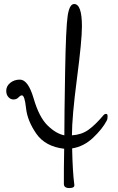

<svg xmlns="http://www.w3.org/2000/svg" viewBox="-20 -745 599 976"><path d="M304.7 189.9Q304.2 118.7 306.2 11.2Q210 0 164.6 -65.4Q119.1 -130.9 112.3 -195.6Q105.5 -260.3 91.3 -260.3Q84 -260.3 74 -249.8Q64 -239.3 48.3 -239.3Q33.7 -239.3 22.7 -251.5Q11.7 -263.7 11.7 -283.2Q11.7 -307.6 32.2 -324Q52.7 -340.3 81.1 -340.3Q123 -340.3 150.9 -244.9Q178.7 -149.4 221.7 -107.4Q264.6 -65.4 307.1 -57.1Q307.1 -152.3 311 -378.4Q314.9 -604.5 324 -664.6Q333 -724.6 356.9 -724.6Q396.5 -724.6 396.5 -610.8Q396.5 -539.1 371.1 -345Q345.7 -150.9 345.7 -57.1Q394 -60.1 428.7 -84.5Q463.9 -109.4 506.8 -160.2Q511.7 -166 520 -166Q526.9 -166 526.9 -153.8Q527.3 -140.6 522.5 -131.8Q500.5 -89.4 453.1 -44.7Q405.8 0 346.7 9.3Q349.1 128.9 357.9 194.8Q359.9 210.9 332.3 210.9Q304.7 210.9 304.7 189.9Z"/></svg>

Font: Junicode
Style: Regular
Weight: 400
Designer: Peter S. Baker
Foundry: Briery Creek Software
Version: Version 0.7.2